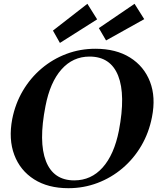

<svg xmlns="http://www.w3.org/2000/svg" viewBox="-20 -972 852 1008"><path d="M339 16Q232.2 16 159 -30.5Q85.8 -77 55 -159Q24.2 -241 44.2 -347Q60.2 -428 100 -495.5Q139.8 -563 198.4 -612.5Q257 -662 328.8 -689Q400.6 -716 481 -716Q588.8 -716 662.5 -670Q736.2 -624 767.5 -543Q798.8 -462 777.8 -357Q761.8 -275 722 -207Q682.2 -139 623.4 -89Q564.6 -39 492 -11.5Q419.4 16 339 16ZM370 -25Q458.4 -25 518.8 -92.5Q579.2 -160 604.2 -286Q640.2 -474 600.3 -574.5Q560.4 -675 450 -675Q362.6 -675 302.7 -607.5Q242.8 -540 218.8 -415Q181.8 -227 221.2 -126Q260.6 -25 370 -25ZM294.6 -746.6 258 -811.4 438.8 -952 490 -870.4ZM536.8 -759.6 499 -824.4 686.4 -952 737.2 -871.4Z"/></svg>

Font: Wittgenstein
Style: Italic
Weight: 400
Italic angle: -11°
Designer: Jörg Drees
Foundry: Jörg Drees
Version: Version 1.500